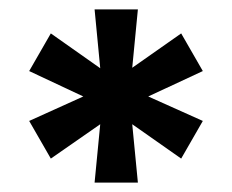

<svg xmlns="http://www.w3.org/2000/svg" viewBox="-20 -708 493 408"><path d="M181 -320 193 -444 88 -371 42 -451 157 -503 42 -557 88 -637 193 -563 181 -688H273L261 -564L365 -637L411 -557L295 -503L411 -451L365 -371L261 -444L273 -320Z"/></svg>

Font: Saira Thin ExtraBold
Style: Regular
Weight: 800
Version: Version 1.101